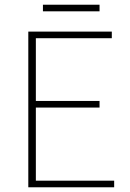

<svg xmlns="http://www.w3.org/2000/svg" viewBox="-20 -794 550 814"><path d="M100 0V-660H454V-632H132V-366H402V-338H132V-28H464V0ZM162 -746V-774H402V-746Z"/></svg>

Font: Assistant ExtraLight
Style: Regular
Weight: 200
Designer: Hebrew By Ben Nathan, Latin by Paul Hunt
Version: Version 3.000